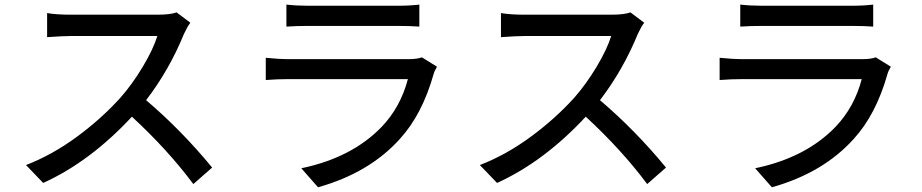

<svg xmlns="http://www.w3.org/2000/svg" viewBox="-20 -753 3927 818"><path d="M791 -656.2Q778.3 -639.6 763.7 -608.4Q701.2 -455.1 602.5 -326.2Q753.9 -197.3 883.8 -39.1L803.7 31.2Q695.3 -114.3 542 -255.9Q364.3 -64.5 164.1 26.4L90.8 -49.8Q202.1 -92.8 307.1 -169.9Q412.1 -247.1 493.2 -336.9Q543.9 -394.5 588.4 -468.8Q632.8 -543 650.4 -599.6H284.2Q249 -599.6 180.7 -594.7V-697.3Q219.7 -690.4 284.2 -690.4H651.4Q705.1 -690.4 732.4 -700.2Z M1200.2 -733.4Q1244.1 -728.5 1292 -728.5H1673.8Q1725.6 -728.5 1766.6 -733.4V-639.6Q1731.4 -642.6 1671.9 -642.6H1292Q1241.2 -642.6 1200.2 -639.6ZM1112.3 -412.1V-506.8Q1168 -501 1212.9 -501H1717.8Q1758.8 -501 1777.3 -508.8L1841.8 -468.8Q1830.1 -449.2 1827.1 -436.5Q1778.3 -264.6 1683.6 -161.1Q1553.7 -16.6 1335 44.9L1263.7 -36.1Q1479.5 -81.1 1606.4 -212.9Q1686.5 -296.9 1717.8 -416H1212.9Q1160.2 -416 1112.3 -412.1Z M2724.6 -656.2Q2711.9 -639.6 2697.3 -608.4Q2634.8 -455.1 2536.1 -326.2Q2687.5 -197.3 2817.4 -39.1L2737.3 31.2Q2628.9 -114.3 2475.6 -255.9Q2297.9 -64.5 2097.7 26.4L2024.4 -49.8Q2135.7 -92.8 2240.7 -169.9Q2345.7 -247.1 2426.8 -336.9Q2477.5 -394.5 2522 -468.8Q2566.4 -543 2584 -599.6H2217.8Q2182.6 -599.6 2114.3 -594.7V-697.3Q2153.3 -690.4 2217.8 -690.4H2585Q2638.7 -690.4 2666 -700.2Z M3133.8 -733.4Q3177.7 -728.5 3225.6 -728.5H3607.4Q3659.2 -728.5 3700.2 -733.4V-639.6Q3665 -642.6 3605.5 -642.6H3225.6Q3174.8 -642.6 3133.8 -639.6ZM3045.9 -412.1V-506.8Q3101.6 -501 3146.5 -501H3651.4Q3692.4 -501 3710.9 -508.8L3775.4 -468.8Q3763.7 -449.2 3760.7 -436.5Q3711.9 -264.6 3617.2 -161.1Q3487.3 -16.6 3268.6 44.9L3197.3 -36.1Q3413.1 -81.1 3540 -212.9Q3620.1 -296.9 3651.4 -416H3146.5Q3093.8 -416 3045.9 -412.1Z"/></svg>

Font: Min Sans Medium
Style: Regular
Weight: 500
Designer: Jinseong-Kim, NotoSansCJK, Nunito
Foundry: Jinseong-Kim
Version: Version 1.400;Glyphs 3.1.2 (3151)